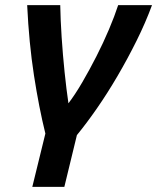

<svg xmlns="http://www.w3.org/2000/svg" viewBox="-20 -544 613 749"><path d="M106 185 157 -23Q132 -124 112.5 -250Q93 -376 86 -524H215Q216 -467 220.5 -398.5Q225 -330 232 -262.5Q239 -195 247 -141Q273 -175 301 -223Q329 -271 356 -324Q383 -377 405 -429Q427 -481 441 -524H573Q548 -456 513 -385.5Q478 -315 438.5 -247.5Q399 -180 358 -121Q317 -62 280 -17L231 185Z"/></svg>

Font: Ubuntu Sans Mono SemiBold
Style: Italic
Weight: 600
Italic angle: -13.5°
Monospace: yes
Designer: Dalton Maag Ltd
Foundry: Dalton Maag Ltd
Version: Version 1.006